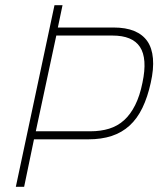

<svg xmlns="http://www.w3.org/2000/svg" viewBox="-20 -720 610 740"><path d="M417 -614H203L221 -700H190L41 0H73L111 -183H320Q371 -183 410.5 -196Q450 -209 479.5 -236Q509 -263 529 -304.5Q549 -346 561 -401Q573 -454 569.5 -494.5Q566 -535 548 -561Q530 -587 497.5 -600.5Q465 -614 417 -614ZM118 -214 197 -583H413Q452 -583 478.5 -572Q505 -561 519.5 -539Q534 -517 536.5 -482.5Q539 -448 529 -401Q519 -351 501 -315Q483 -279 458 -256.5Q433 -234 400.5 -224Q368 -214 328 -214Z"/></svg>

Font: Advent Pro ExtraLight
Style: Italic
Weight: 250
Italic angle: -12°
Version: Version 3.000